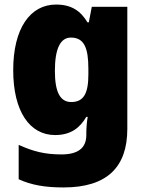

<svg xmlns="http://www.w3.org/2000/svg" viewBox="-20 -583 639 843"><path d="M226 -563C113 -563 38 -459 38 -275C38 -93 111 10 222 10C291 10 331 -22 359 -70H365C361 -46 359 -18 359 1V10C359 68 321 95 250 95C177 95 126 82 62 53V204C119 230 179 240 259 240C451 240 539 150 539 -17V-553H383L370 -485H364C334 -535 294 -563 226 -563ZM291 -418C350 -418 368 -372 368 -281V-256C368 -174 348 -135 293 -135C245 -135 221 -177 221 -272C221 -369 245 -418 291 -418Z"/></svg>

Font: Noto Sans Sinhala SemiCondensed Black
Style: Regular
Weight: 900
Width: 4
Designer: Jelle Bosma - Monotype Design Team
Foundry: Monotype Imaging Inc.
Version: Version 2.006